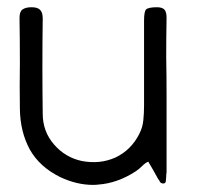

<svg xmlns="http://www.w3.org/2000/svg" viewBox="-20 -816 552 533"><path d="M441.4 -326.2Q441.4 -321.3 440.4 -313.5Q439.5 -306.6 433.6 -306.6Q426.8 -306.6 423.8 -311.5Q421.9 -316.4 418.9 -319.3Q412.1 -332 405.3 -343.8Q398.4 -355.5 391.6 -367.2Q383.8 -364.3 375 -355.5Q366.2 -346.7 357.4 -340.8Q306.6 -307.6 253.9 -303.7Q246.1 -302.7 238.3 -302.7Q193.4 -302.7 147.5 -324.2Q89.8 -352.5 62.5 -401.4Q36.1 -450.2 35.2 -513.7Q34.2 -576.2 35.2 -639.6Q35.2 -703.1 34.2 -766.6Q34.2 -784.2 43 -790Q51.8 -795.9 67.4 -795.9Q84 -795.9 90.8 -789.1Q98.6 -782.2 98.6 -764.6Q97.7 -698.2 97.7 -631.8Q97.7 -565.4 98.6 -500Q98.6 -451.2 129.9 -415Q161.1 -378.9 207 -369.1Q257.8 -359.4 300.8 -378.9Q343.8 -399.4 366.2 -443.4Q376 -461.9 377.9 -482.4Q379.9 -502 379.9 -522.5Q379.9 -582 379.9 -640.6Q379.9 -699.2 379.9 -758.8Q379.9 -784.2 385.7 -790Q392.6 -795.9 416 -795.9Q431.6 -795.9 437.5 -788.1Q442.4 -781.2 442.4 -766.6Q441.4 -712.9 441.4 -658.2Q442.4 -604.5 442.4 -551.8Q442.4 -497.1 442.4 -443.4Q442.4 -389.6 442.4 -336.9Q441.4 -333 441.4 -326.2Z"/></svg>

Font: Das Gitter
Style: Book
Weight: 400
Version: Version 006.000